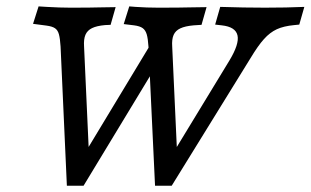

<svg xmlns="http://www.w3.org/2000/svg" viewBox="-20 -593 992 613"><path d="M408.1 -512.1 375 -516.1 392.7 -572.6Q403.2 -571.8 412.9 -571Q449.2 -568.5 483.9 -568.5H486.3H489.5Q554.8 -568.5 585.5 -569.4Q612.9 -570.2 639.5 -570.2L623.4 -513.7L598.4 -512.1Q571 -509.7 555.6 -502.4Q540.3 -495.2 534.3 -481.5Q528.2 -467.7 529.8 -444.4L546.8 -72.6L512.9 -71.8L712.1 -399.2Q744.4 -452.4 738.3 -479.8Q732.3 -507.3 687.9 -512.1L666.9 -514.5L683.1 -571Q759.7 -568.5 825.8 -568.5Q895.2 -568.5 951.6 -571L935.5 -514.5L919.4 -512.9Q885.5 -509.7 863.7 -499.6Q841.9 -489.5 823 -468.5Q804 -447.6 779.8 -407.3L528.2 0H475L454 -444.4Q452.4 -470.2 448.4 -483.5Q444.4 -496.8 435.5 -503.2Q426.6 -509.7 408.1 -512.1ZM128.2 -511.3 85.5 -516.9 103.2 -572.6Q116.1 -571.8 129 -571Q171.8 -568.5 203.2 -568.5H204.8H208.1Q269.4 -568.5 298.4 -569.4Q324.2 -570.2 349.2 -570.2L333.1 -513.7L315.3 -512.9Q288.7 -510.5 273.8 -503.2Q258.9 -496 252.8 -481.9Q246.8 -467.7 248.4 -444.4L265.3 -72.6L231.5 -71.8L491.1 -501.6L504.8 -425.8L246.8 0H193.5L173.4 -444.4Q171.8 -470.2 168.1 -483.5Q164.5 -496.8 155.6 -502.8Q146.8 -508.9 128.2 -511.3Z"/></svg>

Font: Playfair Micro SmCond SmLight
Style: Italic
Weight: 360
Width: 4
Italic angle: -15.6°
Designer: Claus Eggers Sørensen
Foundry: Claus Eggers Sørensen
Version: Version 2.203;Glyphs 3.3 (3326)